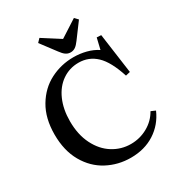

<svg xmlns="http://www.w3.org/2000/svg" viewBox="-225 -1110 1159 1259"><g transform="rotate(-30 354.5 -480.5)"><path d="M396 -750Q445 -750 491.5 -738Q538 -726 574 -702L594 -786L627 -784L669 -481L635 -473Q595 -597 539.5 -649.5Q484 -702 407 -702Q338 -702 283 -664Q228 -626 197.5 -556.5Q167 -487 167 -397Q167 -296 204.5 -221Q242 -146 304.5 -107Q367 -68 440 -68Q508 -68 566.5 -100.5Q625 -133 657 -190H659L691 -176Q653 -89 576 -39.5Q499 10 395 10Q299 10 217 -33.5Q135 -77 85.5 -163.5Q36 -250 36 -372Q36 -495 87 -580.5Q138 -666 220 -708Q302 -750 396 -750ZM398 -786Q378 -786 362 -797Q346 -808 328 -833L243 -946L267 -971L397 -888H399L528 -971L552 -946L468 -833Q450 -808 434 -797Q418 -786 398 -786Z"/></g></svg>

Font: Minipax
Style: Bold
Weight: 500
Designer: Raphaël Ronot, Igor Stepanchenko (Cyrillic)
Foundry: steppetype
Version: Version 1.002